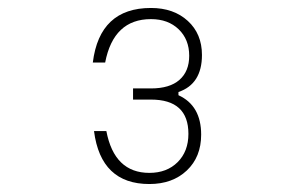

<svg xmlns="http://www.w3.org/2000/svg" viewBox="-20 -935 740 482"><path d="M485 -597Q485 -541 449 -507Q413 -473 355 -473Q233 -473 216 -606H247Q267 -501 355 -501Q399 -501 426 -528Q453 -555 453 -599Q453 -685 359 -685H314V-713H359Q406 -713 430.5 -734.5Q455 -756 455 -795Q455 -836 428.5 -861.5Q402 -887 359 -887Q265 -887 244 -778H213Q230 -915 359 -915Q416 -915 451.5 -882.5Q487 -850 487 -797Q487 -724 428 -704V-696Q485 -670 485 -597Z"/></svg>

Font: Martian Mono Thin
Style: Regular
Weight: 100
Monospace: yes
Designer: Roman Shamin
Foundry: Evil Martians
Version: Version 1.000; ttfautohint (v1.8.4.7-5d5b)